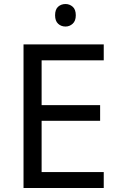

<svg xmlns="http://www.w3.org/2000/svg" viewBox="-20 -935 596 955"><path d="M496 0H97V-714H496V-635H187V-412H478V-334H187V-79H496ZM306 -915Q326 -915 341.5 -901.5Q357 -888 357 -859Q357 -831 341.5 -817Q326 -803 306 -803Q284 -803 269 -817Q254 -831 254 -859Q254 -888 269 -901.5Q284 -915 306 -915Z"/></svg>

Font: Noto Sans Hebrew Droid
Style: Regular
Weight: 400
Designer: Monotype Design Team
Foundry: Monotype Imaging Inc.
Version: Version 1.100